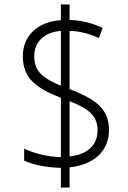

<svg xmlns="http://www.w3.org/2000/svg" viewBox="-20 -780 570 858"><path d="M252 -30V58H291V-32C399 -44 467 -104 467 -199C467 -297 403 -338 291 -382V-642C335 -641 378 -630 422 -610L439 -655C393 -677 344 -689 291 -691V-760H252V-690C152 -683 82 -624 82 -528C82 -429 144 -385 252 -343V-78C191 -79 129 -96 88 -116V-62C127 -45 184 -31 252 -30ZM252 -642V-397C178 -428 133 -457 133 -529C133 -596 181 -636 252 -642ZM291 -81V-328C374 -295 416 -264 416 -198C416 -129 368 -89 291 -81Z"/></svg>

Font: Noto Sans Mono Condensed Light
Style: Regular
Weight: 300
Width: 3
Designer: Monotype Design Team
Foundry: Monotype Imaging Inc.
Version: Version 2.014